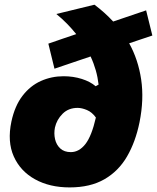

<svg xmlns="http://www.w3.org/2000/svg" viewBox="-20 -782 668 816"><path d="M276 14.5Q191 14.5 128.8 -20Q66.5 -54.5 38.5 -117.2Q10.5 -180 28.5 -265.5Q43 -332.5 75.8 -375Q108.5 -417.5 153.8 -437.8Q199 -458 250 -458Q291.5 -458 327.8 -446.5Q364 -435 386.5 -415.5L399 -422.5Q392 -484.5 365 -542Q329.5 -530 290.5 -516.8Q251.5 -503.5 211.5 -490L185.5 -596.5Q216.5 -607.5 246.2 -617.5Q276 -627.5 304 -637Q286 -659.5 265 -681Q244 -702.5 219.5 -722.5L381.5 -762Q425.5 -729 461 -690.5Q525.5 -712.5 601 -738L627.5 -631Q602 -622.5 577.2 -614.2Q552.5 -606 529 -598Q567.5 -528.5 580 -444Q592.5 -359.5 573 -262.5Q556 -179 519.8 -116.8Q483.5 -54.5 423.5 -20Q363.5 14.5 276 14.5ZM213.5 -240Q208.5 -214.5 214 -190.5Q219.5 -166.5 236.2 -151Q253 -135.5 281 -135.5Q316 -135.5 342.8 -169.5Q369.5 -203.5 387.5 -282.5Q371 -305.5 349.2 -314.5Q327.5 -323.5 310 -323.5Q271 -323.5 246 -298.5Q221 -273.5 213.5 -240Z"/></svg>

Font: Commissioner ExtraBold
Style: Italic
Weight: 800
Italic angle: -12°
Designer: Kostas Bartsokas
Foundry: Kostas Bartsokas
Version: Version 1.000; ttfautohint (v1.8.3)